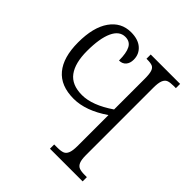

<svg xmlns="http://www.w3.org/2000/svg" viewBox="-196 -858 993 993"><g transform="rotate(45 301.0 -361.5)"><path d="M325 -31H349Q374 -31 388 -36.5Q402 -42 409 -59.5Q416 -77 416 -111V-337Q317 -269 229 -269Q134 -269 86.5 -326Q39 -383 39 -492Q39 -602 81.5 -662.5Q124 -723 196 -723Q248 -723 277 -697.5Q306 -672 306 -632Q306 -606 292.5 -590.5Q279 -575 255 -575Q255 -630 240.5 -657.5Q226 -685 192 -685Q149 -685 126 -635Q103 -585 103 -493Q103 -405 137 -359Q171 -313 246 -313Q321 -313 416 -378V-602Q416 -637 410.5 -654Q405 -671 392.5 -676.5Q380 -682 355 -682H349V-713H564V-682H547Q521 -682 507.5 -676.5Q494 -671 487 -653.5Q480 -636 480 -602V-108Q480 -75 487 -58.5Q494 -42 508 -36.5Q522 -31 547 -31H564V0H325Z"/></g></svg>

Font: Noto Serif NarrowLight
Style: Regular
Weight: 300
Width: 4
Designer: Monotype Design Team
Foundry: Monotype Imaging Inc.
Version: Version 1.001